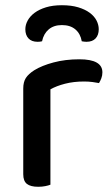

<svg xmlns="http://www.w3.org/2000/svg" viewBox="-20 -709 430 735"><path d="M173 -2Q166 1 153.5 3.5Q141 6 126 6Q97 6 83 -5Q69 -16 69 -42V-370Q69 -395 79 -410.5Q89 -426 111 -440Q140 -458 185 -470Q230 -482 284 -482Q372 -482 372 -432Q372 -420 368 -409.5Q364 -399 359 -391Q349 -393 334 -395Q319 -397 302 -397Q262 -397 229 -388.5Q196 -380 173 -367ZM141 -551Q137 -550 133 -549.5Q129 -549 124 -549Q101 -549 89 -562Q77 -575 77 -597Q77 -614 86 -630.5Q95 -647 112.5 -660Q130 -673 156 -681Q182 -689 217 -689Q253 -689 279.5 -681Q306 -673 323.5 -660Q341 -647 349.5 -630.5Q358 -614 358 -597Q358 -575 346 -562Q334 -549 311 -549Q303 -549 293 -551Q288 -580 268.5 -596.5Q249 -613 217 -613Q186 -613 166.5 -596.5Q147 -580 141 -551Z"/></svg>

Font: Baloo 2 Latin Medium
Style: Regular
Weight: 500
Designer: Sarang Kulkarni and Ek Type
Foundry: Ek Type
Version: Version 1.001